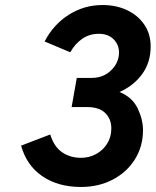

<svg xmlns="http://www.w3.org/2000/svg" viewBox="-20 -732 620 764"><path d="M302 12Q211 12 148.2 -31Q85.5 -74 64 -152.5L180 -197Q194.5 -148.5 227 -126.2Q259.5 -104 302 -104Q334.5 -104 362 -118.8Q389.5 -133.5 406.2 -160Q423 -186.5 423 -221.5Q423 -258 399 -282Q375 -306 326 -306H265L285.5 -422H345Q391 -422 422.2 -452.2Q453.5 -482.5 453.5 -523.5Q453.5 -554 432 -575.8Q410.5 -597.5 373 -597.5Q336.5 -597.5 307.8 -578Q279 -558.5 259.5 -524L157.5 -567Q193 -635 254 -673.5Q315 -712 388 -712Q442.5 -712 485.8 -691.5Q529 -671 554.2 -634Q579.5 -597 579.5 -547Q579.5 -483.5 545.5 -437Q511.5 -390.5 455.5 -366Q506.5 -345 527.8 -300.8Q549 -256.5 549 -214Q549 -149.5 517 -98.2Q485 -47 429 -17.5Q373 12 302 12Z"/></svg>

Font: Overpass
Style: Bold Italic
Weight: 700
Italic angle: -10°
Designer: Delve Withrington, Dave Bailey, Thomas Jockin
Foundry: Delve Fonts LLC
Version: Version 4.000; ttfautohint (v1.8.3)